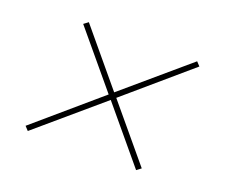

<svg xmlns="http://www.w3.org/2000/svg" viewBox="-79 -664 757 647"><g transform="rotate(20 300.0 -340.0)"><path d="M72 -132 59 -146 286 -341 124 -535 140 -547 301 -354 528 -548 541 -534 314 -339 476 -145 460 -133 299 -326Z"/></g></svg>

Font: Iosevka Curly ThExObl
Style: Regular
Weight: 100
Width: 7
Italic angle: -9°
Monospace: yes
Designer: Belleve Invis
Foundry: Belleve Invis
Version: Version 11.1.0; ttfautohint (v1.8.3)